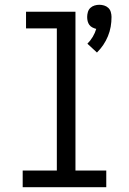

<svg xmlns="http://www.w3.org/2000/svg" viewBox="-20 -784 540 804"><path d="M386 -564 346 -601Q359 -614 368.5 -630Q378 -646 383 -663Q375 -665 367 -669Q359 -673 354 -680Q349 -687 347 -695.5Q345 -704 345 -713Q345 -723 348 -733.5Q351 -744 358.5 -751Q366 -758 376 -761Q386 -764 396 -764Q406 -764 416 -761Q426 -758 433.5 -751Q441 -744 444 -733.5Q447 -723 447 -713Q447 -692 443.5 -672Q440 -652 432 -632.5Q424 -613 412.5 -596Q401 -579 386 -564ZM75 0V-70H218V-665H89V-735H296V-70H425V0Z"/></svg>

Font: Iosevka Algr
Style: Regular
Weight: 400
Monospace: yes
Designer: Belleve Invis
Foundry: Belleve Invis
Version: Version 26.0.2; ttfautohint (v1.8.3)